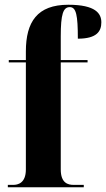

<svg xmlns="http://www.w3.org/2000/svg" viewBox="-20 -789 447 809"><path d="M13 0H333V-10H290C267 -10 236 -17 236 -75V-526H349V-536H236V-636C236 -729 246 -759 274 -759C301 -759 308 -726 308 -626C389 -626 407 -658 407 -695C407 -732 383 -769 268 -769C137 -769 89 -697 89 -572V-536H17V-526H89V-75C89 -17 55 -10 36 -10H13Z"/></svg>

Font: Noto Serif Display Condensed Extra
Style: Regular
Weight: 800
Width: 3
Designer: Monotype Design Team
Foundry: Monotype Imaging Inc.
Version: Version 1.900